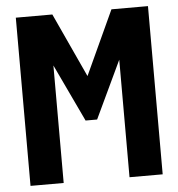

<svg xmlns="http://www.w3.org/2000/svg" viewBox="-51 -748 740 796"><g transform="rotate(-5 319.0 -350.0)"><path d="M44 0V-700H196L319 -433L442 -700H594V0H456V-489L343 -250H295L182 -489V0Z"/></g></svg>

Font: Tektur SemiCondensed SemiBold
Style: Regular
Weight: 600
Width: 4
Designer: Adam Jagosz
Foundry: Adam Jagosz
Version: Version 1.005;gftools[0.9.30]